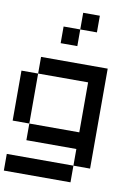

<svg xmlns="http://www.w3.org/2000/svg" viewBox="-105 -968 811 1135"><g transform="rotate(10 300.0 -400.0)"><path d="M0 100V0H400V100ZM0 -200V-500H100V-200ZM100 -200H400V-500H100V-600H500V0H400V-100H100ZM200 -700V-800H300V-700ZM300 -800V-900H400V-800Z"/></g></svg>

Font: Galmuri9 Regular
Style: Regular
Weight: 400
Designer: Lee Minseo (quiple)
Version: Version 2.399;hotconv 1.1.1;makeotfexe 2.6.0 DEVELOPMENT